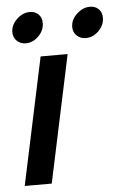

<svg xmlns="http://www.w3.org/2000/svg" viewBox="-49 -686 462 722"><g transform="rotate(-5 181.5 -325.0)"><path d="M19 -580Q19 -607 41.5 -628.5Q64 -650 91 -650Q111 -650 123.5 -637.5Q136 -625 136 -605Q136 -577 114.5 -555.5Q93 -534 66 -534Q46 -534 32.5 -547Q19 -560 19 -580ZM245 -580Q245 -607 268 -628.5Q291 -650 318 -650Q338 -650 350.5 -637.5Q363 -625 363 -605Q363 -577 341.5 -555.5Q320 -534 293 -534Q272 -534 258.5 -547Q245 -560 245 -580ZM117 -480H219L117 0H15Z"/></g></svg>

Font: Prompt
Style: Italic
Weight: 400
Italic angle: -12°
Designer: Katatrad Team
Foundry: CadsonDemak
Version: Version 1.001